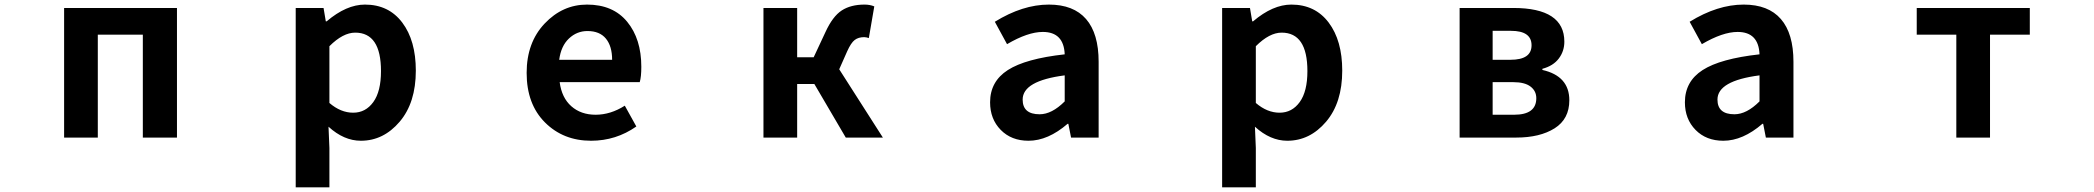

<svg xmlns="http://www.w3.org/2000/svg" viewBox="-20 -594 9040 829"><path d="M256.8 0V-559.6H744.1V0H596.7V-444.3H402.3V0Z M1256.8 214.8V-559.6H1377L1386.7 -502H1390.6Q1475.6 -574.2 1555.7 -574.2Q1658.2 -574.2 1716.8 -496.6Q1775.4 -418.9 1775.4 -289.1Q1775.4 -150.4 1705.6 -68.4Q1635.7 13.7 1538.1 13.7Q1464.8 13.7 1398.4 -46.9L1402.3 44.9V214.8ZM1625 -287.1Q1625 -453.1 1513.7 -453.1Q1460.9 -453.1 1402.3 -394.5V-149.4Q1451.2 -107.4 1504.9 -107.4Q1558.6 -107.4 1591.8 -153.3Q1625 -199.2 1625 -287.1Z M2532.2 13.7Q2412.1 13.7 2333 -65.4Q2253.9 -144.5 2253.9 -279.3Q2253.9 -410.2 2331.5 -492.2Q2409.2 -574.2 2514.6 -574.2Q2627 -574.2 2688 -500Q2749 -425.8 2749 -305.7Q2749 -261.7 2742.2 -239.3H2396.5Q2405.3 -171.9 2446.8 -135.3Q2488.3 -98.6 2551.8 -98.6Q2616.2 -98.6 2677.7 -137.7L2727.5 -47.9Q2639.6 13.7 2532.2 13.7ZM2394.5 -335.9H2623Q2623 -394.5 2596.2 -427.2Q2569.3 -460 2516.6 -460Q2470.7 -460 2436.5 -427.7Q2402.3 -395.5 2394.5 -335.9Z M3603.5 -294.9 3792 0H3631.8L3496.1 -231.4H3421.9V0H3276.4V-559.6H3421.9V-346.7H3493.2L3543.9 -455.1Q3575.2 -523.4 3614.3 -548.8Q3653.3 -574.2 3712.9 -574.2Q3736.3 -574.2 3754.9 -566.4L3731.4 -429.7Q3719.7 -433.6 3710.9 -433.6Q3686.5 -433.6 3670.4 -421.4Q3654.3 -409.2 3637.7 -372.1Z M4420.9 13.7Q4346.7 13.7 4300.8 -33.2Q4254.9 -80.1 4254.9 -152.3Q4254.9 -242.2 4331.5 -291.5Q4408.2 -340.8 4577.1 -359.4Q4573.2 -456.1 4482.4 -456.1Q4418 -456.1 4328.1 -403.3L4275.4 -500Q4395.5 -574.2 4508.8 -574.2Q4615.2 -574.2 4669.4 -511.7Q4723.6 -449.2 4723.6 -327.1V0H4604.5L4592.8 -59.6H4589.8Q4504.9 13.7 4420.9 13.7ZM4468.8 -100.6Q4521.5 -100.6 4577.1 -156.2V-268.6Q4395.5 -245.1 4395.5 -164.1Q4395.5 -100.6 4468.8 -100.6Z M5256.8 214.8V-559.6H5377L5386.7 -502H5390.6Q5475.6 -574.2 5555.7 -574.2Q5658.2 -574.2 5716.8 -496.6Q5775.4 -418.9 5775.4 -289.1Q5775.4 -150.4 5705.6 -68.4Q5635.7 13.7 5538.1 13.7Q5464.8 13.7 5398.4 -46.9L5402.3 44.9V214.8ZM5625 -287.1Q5625 -453.1 5513.7 -453.1Q5460.9 -453.1 5402.3 -394.5V-149.4Q5451.2 -107.4 5504.9 -107.4Q5558.6 -107.4 5591.8 -153.3Q5625 -199.2 5625 -287.1Z M6282.2 0V-559.6H6513.7Q6734.4 -559.6 6734.4 -414.1Q6734.4 -373 6710.4 -341.3Q6686.5 -309.6 6639.6 -296.9V-292Q6755.9 -265.6 6755.9 -161.1Q6755.9 -80.1 6692.4 -40Q6628.9 0 6526.4 0ZM6424.8 -335.9H6502Q6592.8 -335.9 6592.8 -398.4Q6592.8 -460.9 6503.9 -460.9H6424.8ZM6424.8 -98.6H6517.6Q6613.3 -98.6 6613.3 -169.9Q6613.3 -201.2 6588.4 -220.2Q6563.5 -239.3 6513.7 -239.3H6424.8Z M7420.9 13.7Q7346.7 13.7 7300.8 -33.2Q7254.9 -80.1 7254.9 -152.3Q7254.9 -242.2 7331.5 -291.5Q7408.2 -340.8 7577.1 -359.4Q7573.2 -456.1 7482.4 -456.1Q7418 -456.1 7328.1 -403.3L7275.4 -500Q7395.5 -574.2 7508.8 -574.2Q7615.2 -574.2 7669.4 -511.7Q7723.6 -449.2 7723.6 -327.1V0H7604.5L7592.8 -59.6H7589.8Q7504.9 13.7 7420.9 13.7ZM7468.8 -100.6Q7521.5 -100.6 7577.1 -156.2V-268.6Q7395.5 -245.1 7395.5 -164.1Q7395.5 -100.6 7468.8 -100.6Z M8426.8 0V-444.3H8255.9V-559.6H8744.1V-444.3H8572.3V0Z"/></svg>

Font: GenEi Gothic M Regular
Style: Bold
Weight: 700
Designer: o_tamon (Modified); [Source Han Sans]
Ryoko NISHIZUKA  (kana & ideographs); Paul D. Hunt (Latin, Greek & Cyrillic); Wenl
Version: Version 1.1a;Original Version 1.004